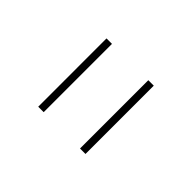

<svg xmlns="http://www.w3.org/2000/svg" viewBox="-62 -864 497 497"><g transform="rotate(45 186.5 -615.0)"><path d="M100 -490V-740H120V-490ZM253 -490V-740H273V-490Z"/></g></svg>

Font: IBM Plex Sans Arabic Thin
Style: Regular
Weight: 100
Designer: Mike Abbink, Paul van der Laan, Pieter van Rosmalen, Wael Morcos, Khajak Apelian
Foundry: Bold Monday
Version: Version 1.101